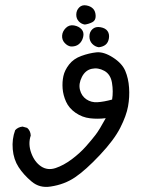

<svg xmlns="http://www.w3.org/2000/svg" viewBox="-20 -384 540 735"><path d="M173.8 330.1Q131.8 336.9 101.1 311Q70.3 285.2 51.3 255.9Q32.2 226.6 28.8 187.5Q25.4 148.4 38.1 114.3Q48.8 102.5 66.4 100.6L84 105.5Q96.7 116.2 97.7 134.8Q86.9 167 99.6 201.7Q112.3 236.3 137.2 252.9Q162.1 269.5 192.9 259.3Q223.6 249 254.9 225.6Q286.1 202.1 308.6 176.8Q331.1 151.4 345.7 132.3Q360.4 113.3 384.8 68.4Q354.5 72.3 324.7 68.8Q294.9 65.4 269.5 47.9Q244.1 30.3 232.9 5.4Q221.7 -19.5 219.7 -44.9Q217.8 -70.3 222.7 -92.8Q227.5 -115.2 244.6 -137.2Q261.7 -159.2 291.5 -169.9Q321.3 -180.7 349.1 -183.6Q377 -186.5 412.1 -164.1Q447.3 -141.6 459.5 -112.8Q471.7 -84 474.1 -48.3Q476.6 -12.7 470.2 22.9Q463.9 58.6 440.4 105Q417 151.4 362.3 209.5Q307.6 267.6 267.1 294.9Q226.6 322.3 173.8 330.1ZM409.2 -2.9Q414.1 -34.2 408.7 -66.9Q403.3 -99.6 379.4 -112.8Q355.5 -126 331.1 -120.6Q306.6 -115.2 293.5 -89.4Q280.3 -63.5 286.1 -40Q292 -16.6 310.5 -3.9Q329.1 8.8 353 7.3Q377 5.9 409.2 -2.9ZM358.4 -203.1Q343.8 -205.1 333 -216.3Q322.3 -227.5 322.3 -244.6Q322.3 -261.7 334 -272.5Q345.7 -283.2 364.7 -279.8Q383.8 -276.4 391.6 -265.1Q399.4 -253.9 397 -237.8Q394.5 -221.7 384.8 -213.4Q375 -205.1 358.4 -203.1ZM251 -206.1Q238.3 -208 227.5 -219.7Q216.8 -231.4 217.8 -247.6Q218.8 -263.7 231.9 -276.9Q245.1 -290 263.7 -286.6Q282.2 -283.2 292.5 -271.5Q302.7 -259.8 298.3 -242.2Q293.9 -224.6 281.7 -214.8Q269.5 -205.1 251 -206.1ZM304.7 -290Q291 -292 281.2 -302.7Q271.5 -313.5 272 -329.1Q272.5 -344.7 283.2 -355.5Q293.9 -366.2 310.5 -363.3Q327.1 -360.4 336.4 -350.6Q345.7 -340.8 346.2 -323.2Q346.7 -305.7 333 -298.8Q319.3 -292 304.7 -290Z"/></svg>

Font: JasonHandwriting4
Style: Regular
Weight: 400
Version: Version 1.01.21